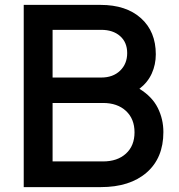

<svg xmlns="http://www.w3.org/2000/svg" viewBox="-20 -765 732 785"><path d="M77 0H392Q511 0 579.5 -59.5Q648 -119 648 -225Q648 -278 625 -324Q602 -370 550 -402Q584 -428 600.5 -464.5Q617 -501 617 -543Q617 -636 556.5 -690.5Q496 -745 391 -745H77ZM195 -105V-344H401Q460 -344 495 -311.5Q530 -279 530 -224Q530 -169 495 -137Q460 -105 401 -105ZM195 -448V-643H394Q442 -643 471 -617.5Q500 -592 500 -548Q500 -504 471 -476Q442 -448 394 -448Z"/></svg>

Font: Custom Plus Jakarta Sans SemiBold
Style: Regular
Weight: 600
Designer: Gumpita Rahayu & FullSphere
Foundry: Tokotype & FullSphere
Version: Version 1.001;hotconv 1.0.117;makeotfexe 2.5.65602